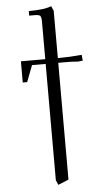

<svg xmlns="http://www.w3.org/2000/svg" viewBox="-67 -785 588 1128"><g transform="rotate(-5 227.5 -221.5)"><path d="M74.2 -314V-439H217.8V-662.1Q217.8 -687.5 210.7 -694.8Q203.6 -702.1 179.2 -702.1H146V-729Q237.8 -729 279.8 -746.1L292 -717.8V-439H299.8Q363.3 -439 433.1 -445.8L436 -418V-411.1L408.2 -408.2Q378.4 -411.1 331.1 -411.1H292V277.8L230 303.2L217.8 274.9V-411.1H137.2L100.1 -314Z"/></g></svg>

Font: Dihjauti
Style: Regular
Weight: 400
Designer: T. Christopher White
Version: Version 3.0.0